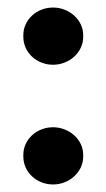

<svg xmlns="http://www.w3.org/2000/svg" viewBox="-20 -478 282 510"><path d="M121 -306C164 -306 201 -339 201 -380V-385C201 -425 164 -458 121 -458C77 -458 42 -425 42 -385V-380C42 -339 77 -306 121 -306ZM121 12C164 12 201 -21 201 -62V-67C201 -107 164 -140 121 -140C77 -140 42 -107 42 -67V-62C42 -21 77 12 121 12Z"/></svg>

Font: Fixel Display SemiBold
Style: Regular
Weight: 600
Designer: AlfaBravo + MacPaw
Foundry: Kyrylo Tkachov, Marchela Mozhyna, Serhii Makarenko, Maria Weinstein, Zakhar Kryvoshyya
Version: Version 1.211